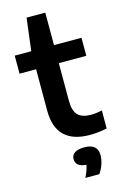

<svg xmlns="http://www.w3.org/2000/svg" viewBox="-144 -804 721 1110"><g transform="rotate(-15 216.0 -248.5)"><path d="M415.5 -109V-1.5Q365.5 10 314.5 10Q110 10 110 -189.5V-437.5H11V-545.5H110L134 -740H246V-545.5H410.5V-437.5H246V-213Q246 -152 271 -126.5Q296 -101 350.5 -101Q377.5 -101 415.5 -109ZM341.5 138Q341.5 163 332 191.8Q322.5 220.5 306 243H222.5Q243 202.5 248 171.5Q184.5 166.5 184.5 121Q184.5 97 203.8 83.8Q223 70.5 262 70.5Q341.5 70.5 341.5 138Z"/></g></svg>

Font: Encode Sans Semi Expanded SmBd
Style: Regular
Weight: 600
Width: 6
Designer: Multiple Designers
Foundry: Impallari Type
Version: Version 2.000